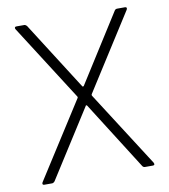

<svg xmlns="http://www.w3.org/2000/svg" viewBox="-80 -768 736 836"><g transform="rotate(-10 288.5 -350.0)"><path d="M43 -12 257 -347Q259 -350 257 -353L43 -688Q41 -691 41 -694Q41 -700 49 -700H83Q89 -700 95 -693L286 -393Q286 -392 289 -392Q291 -392 292 -393L482 -693Q486 -700 494 -700H528Q534 -700 535.5 -696.5Q537 -693 534 -688L320 -352Q319 -349 320 -346L534 -12L536 -6Q536 0 528 0H494Q486 0 482 -7L292 -307Q290 -309 289 -309Q286 -309 286 -307L95 -7Q89 0 83 0H49Q43 0 41.5 -3.5Q40 -7 43 -12Z"/></g></svg>

Font: Barlow GEO Light
Style: Regular
Weight: 300
Designer: Jeremy Tribby
Foundry: Tribby Type
Version: Version 1.408